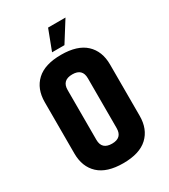

<svg xmlns="http://www.w3.org/2000/svg" viewBox="-185 -828 817 927"><g transform="rotate(-30 224.0 -364.5)"><path d="M236 -739H333L262 -626H193ZM42 -435Q42 -509 87.5 -551.5Q133 -594 224 -594Q315 -594 360.5 -551.5Q406 -509 406 -435V-149Q406 -75 360.5 -32.5Q315 10 224 10Q133 10 87.5 -32.5Q42 -75 42 -149ZM280 -431Q280 -485 224 -485Q167 -485 167 -431V-153Q167 -99 224 -99Q280 -99 280 -153Z"/></g></svg>

Font: Khand ExtraBold
Style: Regular
Weight: 800
Designer: Sanchit Sawaria and Jyotish Sonowal (Devanagari), Satya Rajpurohit (Latin)
Foundry: Indian Type Foundry
Version: Version 2.000;PS 1.0;hotconv 1.0.79;makeotf.lib2.5.61930